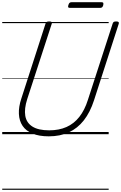

<svg xmlns="http://www.w3.org/2000/svg" viewBox="-20 -1208 1090 1728"><path d="M419 19Q332 19 273 -5.5Q214 -30 183.5 -75Q153 -120 150 -183Q147 -246 172 -321L390 -996Q393 -1006 400 -1010.5Q407 -1015 423 -1015Q437 -1015 443.5 -1010.5Q450 -1006 446 -995L225 -316Q197 -229 207.5 -166Q218 -103 271.5 -69Q325 -35 423 -35Q511 -35 578.5 -65Q646 -95 694 -156Q742 -217 771 -309L994 -996Q997 -1006 1003.5 -1010.5Q1010 -1015 1026 -1015Q1055 -1015 1049 -995L826 -305Q791 -197 734.5 -125Q678 -53 599.5 -17Q521 19 419 19ZM609 -1137Q597 -1137 594 -1143.5Q591 -1150 595 -1161Q599 -1175 605 -1181.5Q611 -1188 623 -1188H895Q907 -1188 909.5 -1181Q912 -1174 909 -1161Q906 -1149 899.5 -1143Q893 -1137 881 -1137ZM0 490H958V500H0ZM0 -20H958V0H0ZM0 -505H958V-500H0ZM0 -1010H958V-1000H0Z"/></svg>

Font: Playwrite NZ Guides
Style: Regular
Weight: 400
Designer: Veronika Burian, José Scaglione
Foundry: TypeTogether
Version: Version 1.003